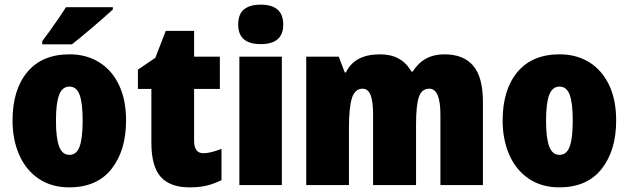

<svg xmlns="http://www.w3.org/2000/svg" viewBox="-20 -797 2709 827"><path d="M278 10Q202 10 147 -27Q92 -64 63 -129.5Q34 -195 34 -278Q34 -410 97.5 -486.5Q161 -563 280 -563Q351 -563 406 -529.5Q461 -496 492 -432Q523 -368 523 -278Q523 -149 460.5 -69.5Q398 10 278 10ZM279 -130Q310 -130 323 -166Q336 -202 336 -278Q336 -353 323 -388.5Q310 -424 279 -424Q248 -424 234.5 -388Q221 -352 221 -277Q221 -203 234.5 -166.5Q248 -130 279 -130ZM466 -756Q439 -731 386.5 -686Q334 -641 290 -606H162V-620L191 -659Q244 -733 264 -766H466Z M934 -156V-21Q901 -5 870 2.5Q839 10 796 10Q713 10 672.5 -35Q632 -80 632 -183V-414H574V-497L649 -548L694 -664H816V-553H927V-414H816V-191Q816 -137 856 -137Q886 -137 934 -156Z M1200 -691Q1200 -607 1103 -607Q1006 -607 1006 -691Q1006 -736 1031 -756.5Q1056 -777 1103 -777Q1200 -777 1200 -691ZM1194 0H1011V-553H1194Z M2060 -360V0H1877V-303Q1877 -415 1829 -415Q1796 -415 1784 -378.5Q1772 -342 1772 -260V0H1587V-303Q1587 -361 1576 -388Q1565 -415 1542 -415Q1509 -415 1496 -375Q1483 -335 1483 -244V0H1299V-553H1439L1465 -485H1470Q1507 -563 1617 -563Q1710 -563 1752 -489H1758Q1804 -563 1894 -563Q1977 -563 2018.5 -513.5Q2060 -464 2060 -360Z M2389 10Q2313 10 2258 -27Q2203 -64 2174 -129.5Q2145 -195 2145 -278Q2145 -410 2208.5 -486.5Q2272 -563 2391 -563Q2462 -563 2517 -529.5Q2572 -496 2603 -432Q2634 -368 2634 -278Q2634 -149 2571.5 -69.5Q2509 10 2389 10ZM2390 -130Q2421 -130 2434 -166Q2447 -202 2447 -278Q2447 -353 2434 -388.5Q2421 -424 2390 -424Q2359 -424 2345.5 -388Q2332 -352 2332 -277Q2332 -203 2345.5 -166.5Q2359 -130 2390 -130Z"/></svg>

Font: Noto Sans Display Black Narrow
Style: Regular
Weight: 900
Width: 4
Designer: Monotype Design team
Foundry: Monotype Imaging Inc.
Version: Version 1.000